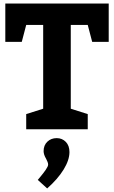

<svg xmlns="http://www.w3.org/2000/svg" viewBox="-20 -725 640 1077"><path d="M222.2 -585H127L102.1 -490.2H9.8V-705.1H589.8V-490.2H497.1L472.2 -585H377V-115.2L472.2 -85V0H127V-85L222.2 -115.2ZM297.9 49.8Q328.6 49.8 349.1 70.8Q369.6 91.8 369.6 127.9Q369.6 172.9 336.7 226.3Q303.7 279.8 244.6 332L191.9 284.2Q195.8 279.3 209.7 262.7Q223.6 246.1 236.8 227.1Q250 208 250 198.2Q250 190.4 246.3 182.1Q242.7 173.8 238.8 166Q224.6 142.1 224.6 123Q224.6 89.8 245.6 69.8Q266.6 49.8 297.9 49.8Z"/></svg>

Font: Kadwa
Style: Regular
Weight: 400
Designer: Sol Matas
Foundry: Sol Matas
Version: Version 1.000;PS 001.000;hotconv 1.0.70;makeotf.lib2.5.58329